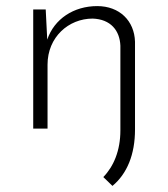

<svg xmlns="http://www.w3.org/2000/svg" viewBox="-20 -422 552 630"><path d="M423 3V-285C421 -354 372 -402 299 -402C222 -402 158 -360 135 -292L130 -391H89V0H136V-210C136 -300 205 -361 284 -361C343 -359 373 -322 375 -272V6C375 72 353 124 319 159L349 188C397 148 423 85 423 3Z"/></svg>

Font: Sulaf Light
Style: Regular
Weight: 300
Designer: Bandar Raffah (Arabic) and Santiago Orozco (Latin)
Foundry: Caramella and Typemade
Version: Version 1.005;PS 001.005;hotconv 1.0.88;makeotf.lib2.5.64775